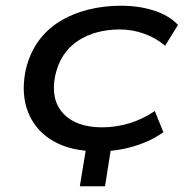

<svg xmlns="http://www.w3.org/2000/svg" viewBox="-20 -520 644 671"><path d="M259 131 288 -46H375L347 131ZM323 9Q230 9 168 -26Q106 -61 79.5 -124.5Q53 -188 69 -272Q82 -330 112 -373Q142 -416 187 -444Q232 -472 287 -486Q342 -500 402 -500Q466 -500 518.5 -483Q571 -466 602 -433L557 -360Q526 -387 484.5 -402Q443 -417 398 -417Q356 -417 319 -407Q282 -397 252 -377Q222 -357 202 -327Q182 -297 173 -256Q156 -172 201 -123.5Q246 -75 337 -75Q386 -75 433 -89.5Q480 -104 521 -132L551 -58Q522 -37 485.5 -22Q449 -7 408.5 1Q368 9 323 9Z"/></svg>

Font: Nunito Sans 10pt Expanded Medium
Style: Italic
Weight: 500
Width: 7
Italic angle: -9°
Designer: Vernon Adams
Foundry: Vernon Adams
Version: Version 3.101;gftools[0.9.27]